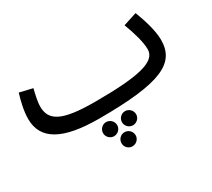

<svg xmlns="http://www.w3.org/2000/svg" viewBox="-130 -647 1261 1143"><g transform="rotate(-30 501.0 -76.0)"><path d="M400 21C825 21 952 -42 952 -202C952 -265 925 -350 900 -415L807 -385C835 -311 855 -241 855 -192C855 -106 722 -78 426 -78C197 -78 130 -121 130 -217C130 -250 142 -299 150 -332L61 -353C46 -303 31 -242 31 -188C31 -47 148 21 400 21ZM553 59C527 59 505 81 505 108C505 134 527 156 553 156C580 156 602 134 602 108C602 81 580 59 553 59ZM423 59C397 59 375 81 375 108C375 134 397 156 423 156C450 156 472 134 472 108C472 81 450 59 423 59ZM488 166C461 166 440 188 440 215C440 241 461 263 488 263C515 263 537 241 537 215C537 188 515 166 488 166Z"/></g></svg>

Font: Noto Sans Arabic UI Md
Style: Regular
Weight: 500
Designer: Monotype Design Team, Nadine Chahine and Nizar Qandah
Foundry: Monotype Imaging Inc.
Version: Version 2.010